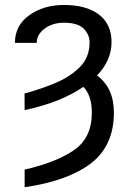

<svg xmlns="http://www.w3.org/2000/svg" viewBox="-20 -558 543 791"><path d="M449.2 -93.8Q449.2 42.5 354.5 115Q259.8 187.5 81.5 213.4V140.6Q207.5 112.3 283 61.8Q358.4 11.2 358.4 -93.3Q358.4 -164.1 323.7 -200.2Q227.5 -134.8 81.5 -104.5L81.1 -172.9Q143.6 -189.5 205.3 -214.8Q267.1 -240.2 308.1 -280.8Q349.1 -321.3 349.1 -383.8Q349.1 -415 325 -439.7Q300.8 -464.4 243.2 -464.4Q196.8 -464.4 164.1 -440.2Q131.3 -416 131.3 -381.3H41.5Q41.5 -453.6 101.1 -495.6Q160.6 -537.6 243.2 -537.6Q335 -537.6 387.2 -498.3Q439.5 -459 439.5 -384.3Q439.5 -309.6 379.9 -247.1Q449.2 -195.8 449.2 -93.8Z"/></svg>

Font: Roboto21382017
Style: Regular
Weight: 400
Designer: Christian Robertson
Foundry: Google
Version: Version 2.138; 2017